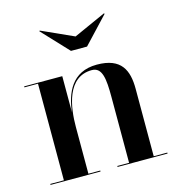

<svg xmlns="http://www.w3.org/2000/svg" viewBox="-103 -775 806 866"><g transform="rotate(-15 300.0 -342.5)"><path d="M309.5 -617.5 160 -685 157.5 -682.5 272.5 -560H347.5L462.5 -682.5L459.5 -685ZM27 -4.5V0H260.5V-4.5H205V-223C205 -312.5 223.5 -452 340.5 -452C389.5 -452 395 -396 395 -312V-4.5H340V0H573.5V-4.5H510V-319C510 -406 483 -470 368.5 -470C250.5 -470 215 -377.5 205 -291.5V-460H27V-455.5H90.5V-4.5Z"/></g></svg>

Font: Bodoni* 36pt Medium
Style: Regular
Weight: 500
Version: Version 2.3